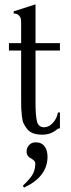

<svg xmlns="http://www.w3.org/2000/svg" viewBox="-20 -619 325 881"><path d="M143 34Q171 34 184.5 52.5Q198 71 198 100Q198 192 90 242L85 233Q122 198 132 177Q142 156 142 131Q142 120 126 110Q102 99 102 77Q102 58 114 46Q126 34 143 34ZM255 -387H143V-146Q143 -86 150 -60.5Q157 -35 183 -35Q204 -35 222.5 -55Q241 -75 246 -103H255V-30Q246 -30 240 -24Q212 -1 174 -1Q151 -1 133.5 -7Q116 -13 105.5 -26Q95 -39 89 -51Q83 -63 80.5 -85.5Q78 -108 77.5 -121Q77 -134 77 -160V-387H21V-421H77V-510Q77 -525 75.5 -533Q74 -541 66 -549Q58 -557 43 -557V-567L143 -599V-421H255Z"/></svg>

Font: Forum
Style: Regular
Weight: 400
Designer: Denis Masharov
Foundry: Denis Masharov
Version: Version 1.000